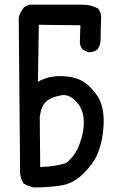

<svg xmlns="http://www.w3.org/2000/svg" viewBox="-20 -805 540 830"><path d="M106 -784.7H327.1Q331.1 -784.7 336.2 -784.7Q341.3 -784.7 349.6 -784.2Q357.9 -783.7 367.2 -781.7Q386.7 -777.3 404.8 -767.6Q417.5 -750 417.5 -727.1Q417.5 -721.2 416.5 -714.4L414.6 -626.5Q412.6 -607.4 401.4 -591.8Q385.7 -579.1 366.2 -579.1Q362.8 -579.1 358.9 -579.6L337.4 -591.3Q325.2 -605.5 325.2 -625L327.6 -695.8L147.9 -697.8L144 -451.7Q176.3 -469.7 210.4 -474.1Q225.1 -476.1 240.2 -476.1Q264.6 -476.1 290.5 -471.2Q333.5 -462.9 366.2 -431.6Q397.9 -400.4 411.1 -372.6Q436.5 -317.9 424.3 -226.1Q418.5 -181.2 401.4 -139.6Q384.3 -97.7 340.3 -54.2Q296.4 -10.7 241.2 -2.7Q186 5.4 127 5.4H126.5Q103.5 1 82 -11.7Q68.8 -31.2 66.9 -57.6L61 -729Q67.4 -754.4 84.5 -773.9ZM342.3 -275.4Q342.3 -285.2 341.3 -294.4Q337.4 -338.4 306.6 -369.1Q282.2 -394 254.9 -394Q249 -394 242.7 -392.6Q207 -385.7 188.5 -373Q170.4 -360.8 163.1 -343.3Q155.8 -325.7 151.9 -301.3L153.8 -83Q192.4 -84.5 215.8 -88.4Q240.7 -92.3 264.2 -99.6Q277.8 -107.9 297.1 -131.8Q316.4 -155.8 330.6 -202.6Q342.3 -239.7 342.3 -275.4Z"/></svg>

Font: Bakudai
Style: Medium
Weight: 500
Version: Version 1.48